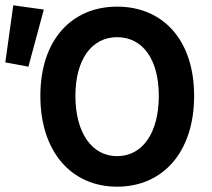

<svg xmlns="http://www.w3.org/2000/svg" viewBox="-36 -691 799 723"><path d="M405 12C577 12 695 -118 695 -330C695 -541 577 -666 405 -666C234 -666 116 -541 116 -330C116 -118 234 12 405 12ZM405 -551C501 -551 562 -468 562 -330C562 -191 501 -103 405 -103C310 -103 248 -191 248 -330C248 -468 310 -551 405 -551ZM71 -440 129 -655 14 -671 -16 -456Z"/></svg>

Font: Source Sans Pro SemBd
Style: Regular
Weight: 700
Designer: Paul D. Hunt
Foundry: Adobe Systems Incorporated
Version: Version 2.020;PS 2.0;hotconv 1.0.86;makeotf.lib2.5.63406